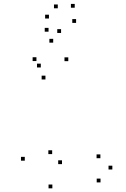

<svg xmlns="http://www.w3.org/2000/svg" viewBox="-20 -964 660 1007"><path d="M507.2 -7.3V-27.3H487.2V-7.3ZM569.2 -75V-95H549.2V-75ZM506.5 -134.2V-154.2H486.5V-134.2ZM305.2 -103.2V-123.2H285.2V-103.2ZM253.6 -155.8V-175.8H233.6V-155.8ZM338.2 -643.2V-663.2H318.2V-643.2ZM259 -740.3V-760.3H239V-740.3ZM171.1 -643.8V-663.8H151.1V-643.8ZM218.4 -547.2V-567.2H198.4V-547.2ZM194 -610.2V-630.2H174V-610.2ZM110 -121.3V-141.3H90V-121.3ZM254.6 23.8V3.8H234.6V23.8ZM236.7 -866.9V-886.9H216.7V-866.9ZM283.1 -920.5V-940.5H263.1V-920.5ZM371.9 -923.5V-943.5H351.9V-923.5ZM379.1 -843.9V-863.9H359.1V-843.9ZM300.3 -791.1V-811.1H280.3V-791.1ZM234.6 -797.8V-817.8H214.6V-797.8Z"/></svg>

Font: Monaspace Radon Dots Var
Style: Regular
Weight: 400
Designer: Riley Cran and the Lettermatic Team
Version: Version 1.100 (Monaspace Radon Dots)